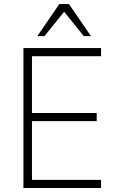

<svg xmlns="http://www.w3.org/2000/svg" viewBox="-20 -947 591 967"><path d="M98 0V-705H489V-664H141V-378H467V-337H141V-41H489V0ZM168 -765 279 -927H327L438 -765H402L303 -888L204 -765Z"/></svg>

Font: Nunito Sans 10pt SemiCondensed ExtraLight
Style: Regular
Weight: 250
Width: 4
Designer: Vernon Adams
Foundry: Vernon Adams
Version: Version 3.101;gftools[0.9.27]